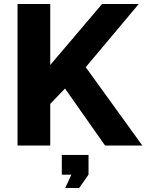

<svg xmlns="http://www.w3.org/2000/svg" viewBox="-20 -730 734 963"><path d="M307 213 338 146H290V47H424V146L377 213ZM68 0V-710H232V-404L492 -710H676L410 -393L694 0H507L306 -286L232 -209V0Z"/></svg>

Font: Boldmen
Style: Bold
Weight: 700
Designer: Matt McInerney, Pablo Impallari, Rodrigo Fuenzalida
Foundry: LIVING CONCEPT
Version: Version 1.000